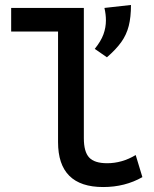

<svg xmlns="http://www.w3.org/2000/svg" viewBox="-20 -742 620 774"><path d="M396 12Q214 12 214 -169V-615H25V-710H318V-185Q318 -130 339.5 -107Q361 -84 412 -84Q472 -84 527 -117L554 -28Q484 12 396 12ZM411 -511 362 -545Q387 -576 397 -603.5Q407 -631 407 -660Q407 -672 405.5 -684.5Q404 -697 401 -710L508 -722Q508 -673 499 -637.5Q490 -602 469 -572.5Q448 -543 411 -511Z"/></svg>

Font: Sometype Mono SemiBold
Style: Regular
Weight: 600
Designer: Ryoichi Tsunekawa
Foundry: Dharma Type
Version: Version 1.001